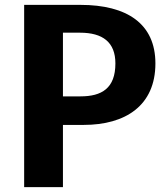

<svg xmlns="http://www.w3.org/2000/svg" viewBox="-20 -767 683 787"><path d="M310 -747H79V0H238V-255H323C494 -255 617 -334 617 -507C617 -670 500 -747 310 -747ZM310 -372H238V-633H308C401 -633 453 -594 453 -507C453 -405 397 -372 310 -372Z"/></svg>

Font: Glow Sans SC Normal
Style: Bold
Weight: 700
Designer: Ryoko NISHIZUKA (kana, bopomofo & ideographs); Paul D. Hunt (Latin, Greek & Cyrillic); Sandoll Communications, Soo-young
Version: Version 0.93